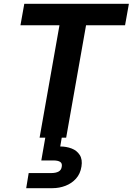

<svg xmlns="http://www.w3.org/2000/svg" viewBox="-20 -720 694 1004"><path d="M187 0 291 -588H87L107 -700H654L634 -588H430L326 0ZM117 264 130 185H247Q272 185 286.5 177Q301 169 303 151Q306 134 294.5 126.5Q283 119 259 119H196L218 -7H304L295 46Q327 46 354.5 56.5Q382 67 397 90.5Q412 114 406 151Q400 189 377.5 214Q355 239 322.5 251.5Q290 264 254 264Z"/></svg>

Font: DM Sans 10pt ExtraBold
Style: Italic
Weight: 800
Italic angle: -10°
Version: Version 4.004;gftools[0.9.30]